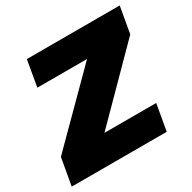

<svg xmlns="http://www.w3.org/2000/svg" viewBox="-203 -825 973 975"><g transform="rotate(-30 283.5 -337.5)"><path d="M-24.5 -158.5 339 -522.5H47.5L74 -675H618.5L591.5 -521L228 -153.5H531.5L504.5 0H-52.5Z"/></g></svg>

Font: Rudi
Style: Regular
Weight: 400
Italic angle: -10°
Designer: Tyler Finck
Foundry: Etcetera Type Company
Version: Version 1.111; ttfautohint (v1.8.4)